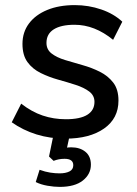

<svg xmlns="http://www.w3.org/2000/svg" viewBox="-20 -536 538 752"><path d="M237 7Q176 7 123 -9.5Q70 -26 26 -57L63 -130Q104 -98 147 -83.5Q190 -69 238 -69Q294 -69 322 -86.5Q350 -104 350 -137Q350 -162 329.5 -177.5Q309 -193 276.5 -203.5Q244 -214 208 -224Q172 -234 139.5 -250Q107 -266 87.5 -293Q68 -320 68 -364Q68 -410 93.5 -444Q119 -478 165 -497Q211 -516 273 -516Q327 -516 376.5 -499Q426 -482 459 -451L423 -380Q351 -439 272 -439Q219 -439 190.5 -421Q162 -403 162 -368Q162 -342 182 -326.5Q202 -311 234.5 -301Q267 -291 303 -281Q339 -271 371 -255Q403 -239 423.5 -212.5Q444 -186 444 -142Q444 -72 387.5 -32.5Q331 7 237 7ZM214 196Q192 196 166 191.5Q140 187 120 177L135 129Q157 137 176.5 140Q196 143 213 143Q237 143 252 135.5Q267 128 267 111Q267 86 233 86Q221 86 210.5 88Q200 90 190 94L172 77L192 -20H256L240 54L212 50Q225 45 236.5 43Q248 41 259 41Q293 41 314.5 58.5Q336 76 336 109Q336 146 304.5 171Q273 196 214 196Z"/></svg>

Font: Muli SemiBold
Style: Italic
Weight: 600
Italic angle: -4.541°
Designer: Vernon Adams
Foundry: Vernon Adams
Version: Version 2.100; ttfautohint (v1.8.1.43-b0c9)